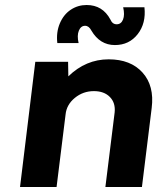

<svg xmlns="http://www.w3.org/2000/svg" viewBox="-20 -747 645 767"><path d="M294 -575H209Q204 -618 219 -653.5Q234 -689 262.5 -708Q291 -727 326 -727Q390 -727 421 -669Q429 -650 446 -650Q464 -650 471.5 -669Q479 -688 472 -718H557Q564 -654 530 -610.5Q496 -567 439 -567Q379 -567 345 -625Q335 -644 320 -644Q303 -644 295 -624.5Q287 -605 294 -575ZM414 -510Q502 -510 549.5 -457Q597 -404 586 -316L547 0H401L438 -298Q442 -336 419 -359.5Q396 -383 355 -383Q312 -383 279 -356Q246 -329 242 -290L206 0H60L121 -500H252L253 -442Q323 -510 414 -510Z"/></svg>

Font: Orkney
Style: BoldItalic
Weight: 700
Designer: Samuel Oakes and Alfredo Marco Pradil
Foundry: Alfredo Marco Pradil
Version: 1.0; ttfautohint (v1.5)